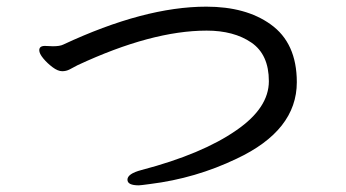

<svg xmlns="http://www.w3.org/2000/svg" viewBox="-20 -625 1040 577"><path d="M397 -68Q363 -68 363 -85Q363 -103 405 -114Q588 -162 691 -234Q788 -301 788 -381Q788 -461 735.5 -497Q683 -533 601 -533Q436 -533 213 -429Q200 -422 189.5 -416.5Q179 -411 167 -411Q154 -411 138 -423Q122 -435 110 -449.5Q98 -464 98 -474Q98 -487 115 -487L139 -486Q160 -486 170 -491Q414 -605 600 -605Q719 -605 793 -552Q872 -496 872 -378Q872 -233 691 -148Q568 -89 431 -72Q402 -68 397 -68Z"/></svg>

Font: LXGW WenKai Lite Medium
Style: Regular
Weight: 500
Designer: LXGW / Fontworks Inc.
Foundry: LXGW / Fontworks Inc.
Version: Version 1.511; March 25, 2025